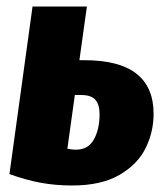

<svg xmlns="http://www.w3.org/2000/svg" viewBox="-20 -552 510 590"><path d="M452 -202Q452 -147 427.5 -97Q403 -47 347 -14.5Q291 18 202 18Q150 18 104.5 9.5Q59 1 9 -17L80 -532H247L224 -367H240Q452 -367 452 -202ZM286 -201Q286 -231 273 -245.5Q260 -260 230 -260H210L187 -95Q202 -92 213 -92Q251 -92 268.5 -123.5Q286 -155 286 -201Z"/></svg>

Font: Fira Sans Condensed ExtraBold
Style: Italic
Weight: 800
Width: 3
Italic angle: -8°
Designer: bBox Type GmbH & Carrois Corporate GbR & Edenspiekermann AG
Foundry: bBox Type GmbH & Carrois Corporate GbR & Edenspiekermann AG
Version: Version 4.301